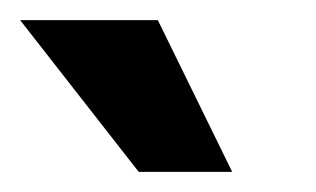

<svg xmlns="http://www.w3.org/2000/svg" viewBox="-51 -796 314 191"><path d="M-31 -776H106L180 -625H87Z"/></svg>

Font: Krub SemiBold
Style: Regular
Weight: 600
Version: Version 1.000; ttfautohint (v1.6)